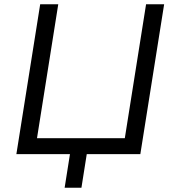

<svg xmlns="http://www.w3.org/2000/svg" viewBox="-20 -725 815 903"><path d="M284 158 309 0H57L169 -705H254L154 -75H567L667 -705H752L640 0H388L363 158Z"/></svg>

Font: Nunito Sans 10pt
Style: Italic
Weight: 400
Italic angle: -9°
Designer: Vernon Adams
Foundry: Vernon Adams
Version: Version 3.101;gftools[0.9.27]